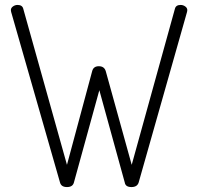

<svg xmlns="http://www.w3.org/2000/svg" viewBox="-20 -751 802 777"><path d="M737 -703 541 -12Q535 6 512 6Q488 6 485 -12L382 -386L279 -12Q274 6 251 6Q228 6 223 -12L25 -703Q24 -706 24 -710Q24 -719 32.5 -725Q41 -731 51 -731Q70 -731 74 -716L251 -84L353 -463Q358 -483 380 -483Q402 -483 408 -463L513 -84L688 -716Q692 -731 711 -731Q721 -731 729.5 -725Q738 -719 738 -710Q738 -706 737 -703Z"/></svg>

Font: Dosis
Style: Light
Weight: 300
Designer: Edgar Tolentino, Pablo Impallari, Igino Marini
Foundry: Edgar Tolentino, Pablo Impallari, Igino Marini
Version: Version 1.007